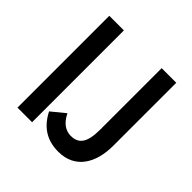

<svg xmlns="http://www.w3.org/2000/svg" viewBox="-173 -805 967 967"><g transform="rotate(45 311.0 -321.0)"><path d="M72 0H176V-654H72ZM198 -99C235 -26 292 12 374 12C497 12 549 -86 549 -205V-654H445V-215C445 -122 417 -89 362 -89C326 -89 293 -110 270 -158Z"/></g></svg>

Font: Falling Sky
Style: Condensed
Weight: 400
Designer: Paul D. Hunt
Foundry: Adobe Systems Incorporated
Version: Version 1.02